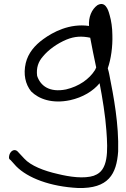

<svg xmlns="http://www.w3.org/2000/svg" viewBox="-20 -678 633 962"><path d="M33 124 61 155C119 214 232 257 371 264C524 268 564 194 572 81C576 -54 550 -193 527 -308L524 -321C523 -326 521 -330 520 -336C536 -381 545 -444 543 -503C543 -539 537 -576 530 -600C526 -614 515 -666 480 -657C476 -656 472 -654 468 -652C439 -631 423 -592 426 -548C328 -562 245 -517 197 -482C154 -451 121 -412 109 -362C96 -306 107 -256 136 -220C174 -182 241 -157 331 -176C395 -190 447 -222 479 -261C493 -189 508 -97 513 -24C521 81 523 177 453 201H452V202C401 219 328 208 271 194C199 178 134 152 102 117L73 86C68 80 62 74 53 74C39 74 25 90 25 112C25 117 28 121 33 124ZM166 -298C161 -338 172 -369 195 -395C222 -428 266 -460 314 -480C354 -496 389 -498 432 -489C440 -446 452 -386 462 -340L456 -327C427 -281 375 -245 311 -230C227 -213 182 -249 166 -298Z"/></svg>

Font: Stray Cat
Style: BdExt
Weight: 700
Version: Version 1.0